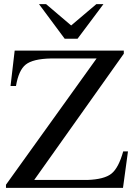

<svg xmlns="http://www.w3.org/2000/svg" viewBox="-20 -906 651 926"><path d="M574.2 -175.8H597.2L573.2 0H8.8V-15.1L445.8 -624H225.1Q138.7 -622.1 104.2 -594.7Q69.8 -567.4 57.1 -491.2H30.8L50.8 -662.1H577.1V-647L145 -38.1H401.9Q482.9 -41 517.3 -68.4Q551.8 -95.7 574.2 -175.8ZM479 -886.2 354 -719.2H292L168 -886.2H202.1L323.2 -783.2L444.8 -886.2Z"/></svg>

Font: Accordance
Style: Regular
Weight: 400
Version: Version 1.1 (build May 11, 2018) Miklal Software Solutions, 